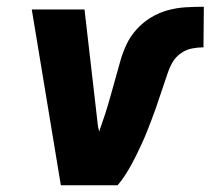

<svg xmlns="http://www.w3.org/2000/svg" viewBox="-20 -548 640 568"><path d="M328 0H160L74 -520H230L270 -173Q271 -169 272 -165.5Q273 -162 273 -158Q282 -183 290.5 -209Q299 -235 306 -260.5Q313 -286 320.5 -312Q328 -338 335 -364Q342 -390 353.5 -415Q365 -440 384 -461Q403 -482 427 -496.5Q451 -511 477.5 -518Q504 -525 530 -526.5Q556 -528 583 -528L582 -408Q565 -408 547.5 -404.5Q530 -401 514.5 -390Q499 -379 490 -363Q481 -347 475.5 -330Q470 -313 464 -296Q458 -279 452.5 -262Q447 -245 441 -228Q435 -211 428.5 -194Q422 -177 415.5 -160.5Q409 -144 401.5 -127.5Q394 -111 386 -94.5Q378 -78 369 -61.5Q360 -45 350 -29.5Q340 -14 328 0Z"/></svg>

Font: Iosevka Aile Heavy Oblique
Style: Regular
Weight: 900
Italic angle: -9°
Designer: Belleve Invis
Foundry: Belleve Invis
Version: Version 31.1.0; ttfautohint (v1.8.4)